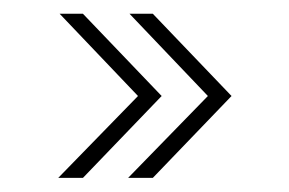

<svg xmlns="http://www.w3.org/2000/svg" viewBox="-20 -404 410 272"><path d="M161.5 -152 274.5 -268 163.5 -384.5H196.5L308 -268L196.5 -152ZM62.5 -152 175.5 -268 64.5 -384.5H97.5L209 -268L97.5 -152Z"/></svg>

Font: Imbue 10pt Thin
Style: Regular
Weight: 100
Designer: Tyler Finck
Foundry: Etcetera Type Company
Version: Version 1.102; ttfautohint (v1.8.3)